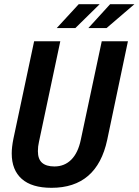

<svg xmlns="http://www.w3.org/2000/svg" viewBox="-20 -887 662 917"><path d="M36 -154Q36 -184 44 -224L143 -690H268L166 -209Q161 -188 161 -165Q161 -127 181 -109.5Q201 -92 240 -92Q288 -92 320.5 -124.5Q353 -157 366 -220L466 -690H591L492 -219Q443 10 226 10Q132 10 84 -32.5Q36 -75 36 -154ZM356 -867H456L340 -753H251ZM506 -867H622L489 -753H402Z"/></svg>

Font: Decalotype SemiBold Italic
Style: Regular
Weight: 600
Italic angle: -12°
Designer: Alfredo Marco Pradil
Foundry: Alfredo Marco Pradil
Version: Version 1.0